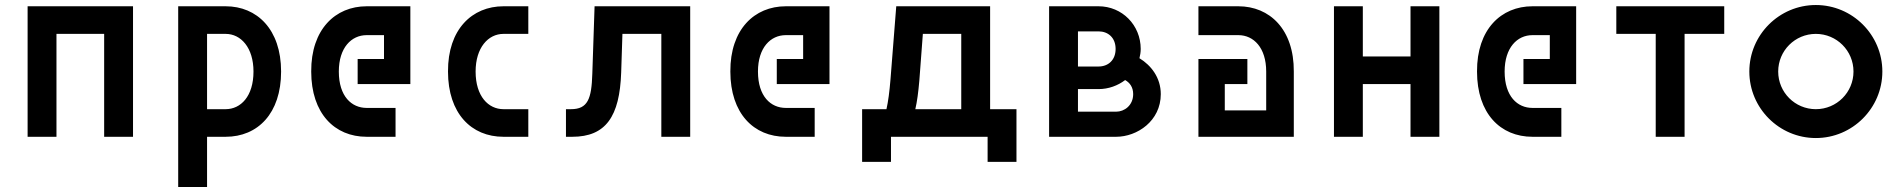

<svg xmlns="http://www.w3.org/2000/svg" viewBox="-20 -545 7580 765"><path d="M90 0H205V-410H395V0H510V-520H90Z M879 -110H805V-410H879C940 -410 990 -355 990 -260C990 -161 939 -110 879 -110ZM690 200H805V0H879C1007 0 1100 -93 1100 -260C1100 -428 1004 -520 879 -520H690Z M1220 -260C1220 -93 1313 0 1441 0H1556V-115H1441C1381 -115 1330 -161 1330 -260C1330 -355 1380 -405 1441 -405H1510V-310H1405V-210H1615V-520H1441C1316 -520 1219 -428 1220 -260Z M2085 -110H1986C1926 -110 1875 -161 1875 -260C1875 -355 1925 -410 1986 -410H2085V-520H1986C1861 -520 1764 -428 1765 -260C1765 -93 1858 0 1986 0H2085Z M2235 0H2260C2394 0 2449 -81 2455 -256L2460 -410H2615V0H2730V-520H2349L2340 -251C2337 -151 2322 -110 2255 -110H2235Z M2890 -260C2890 -93 2983 0 3111 0H3226V-115H3111C3051 -115 3000 -161 3000 -260C3000 -355 3050 -405 3111 -405H3180V-310H3075V-210H3285V-520H3111C2986 -520 2889 -428 2890 -260Z M4030 -110H3925V-520H3551L3528 -228C3524 -179 3519 -141 3512 -110H3415V100H3530V0H3915V100H4030ZM3627 -110C3634 -140 3639 -177 3643 -224L3657 -410H3810V-110Z M4525 -350C4525 -445 4451 -520 4357 -520H4160V0H4427C4511 0 4605 -63 4605 -170C4605 -236 4566 -285 4520 -313C4523 -325 4525 -337 4525 -350ZM4275 -100V-190H4357C4397 -190 4434 -204 4463 -226C4481 -216 4495 -198 4495 -170C4495 -125 4460 -100 4427 -100ZM4275 -280V-420H4357C4395 -420 4425 -395 4425 -350C4425 -305 4395 -280 4357 -280Z M5025 -260V-105H4860V-210H4950V-310H4755V0H5135V-260C5136 -428 5039 -520 4914 -520H4755V-405H4914C4975 -405 5025 -355 5025 -260Z M5295 0H5410V-210H5600V0H5715V-520H5600V-320H5410V-520H5295Z M5865 -260C5865 -93 5958 0 6086 0H6201V-115H6086C6026 -115 5975 -161 5975 -260C5975 -355 6025 -405 6086 -405H6155V-310H6050V-210H6260V-520H6086C5961 -520 5864 -428 5865 -260Z M6850 -410V-520H6420V-410H6577V0H6692V-410Z M7215 -110C7132 -110 7065 -177 7065 -260C7065 -343 7132 -410 7215 -410C7298 -410 7365 -343 7365 -260C7365 -177 7298 -110 7215 -110ZM6950 -260C6950 -114 7069 5 7215 5C7361 5 7480 -114 7480 -260C7480 -406 7361 -525 7215 -525C7069 -525 6950 -406 6950 -260Z"/></svg>

Font: Grotesk 03
Style: Bold
Weight: 500
Designer: Frank Adebiaye, contributions by Jérémy Landes, Ariel Martín Pérez
Foundry: Velvetyne Type Foundry
Version: Version 3.000;Glyphs 3.1.2 (3150)